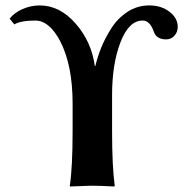

<svg xmlns="http://www.w3.org/2000/svg" viewBox="-20 -678 689 701"><path d="M245.1 -200.2V-299.8Q245.1 -439 200.2 -526.9Q160.2 -603 108.9 -603Q55.7 -603 32.2 -588.9L15.1 -609.9Q32.2 -631.8 62.5 -645Q92.8 -658.2 125 -658.2Q198.2 -658.2 256.1 -592Q314 -525.9 326.2 -437H328.1Q335.9 -470.2 349.4 -503.7Q362.8 -537.1 386 -574Q409.2 -610.8 445.1 -634.5Q481 -658.2 524.9 -658.2Q568.8 -658.2 598.9 -635Q628.9 -611.8 628.9 -580.1Q628.9 -561 616.9 -547.6Q605 -534.2 586.9 -534.2Q549.8 -534.2 541 -564Q526.9 -603 501 -603Q450.2 -603 419.7 -523.4Q389.2 -443.8 389.2 -331.1V-200.2Q389.2 -71.3 398.9 0L397 2.9Q346.2 0 312 0L235.8 2.9L234.9 0Q245.1 -68.4 245.1 -200.2Z"/></svg>

Font: Linux Biolinum O
Style: Bold
Weight: 700
Designer: Philipp H. Poll
Foundry: Philipp H. Poll
Version: Version 1.3.2